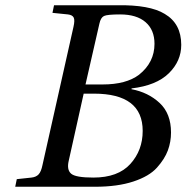

<svg xmlns="http://www.w3.org/2000/svg" viewBox="-20 -712 711 732"><path d="M38 0 44 -29 100 -35Q118 -37 127.5 -47.5Q137 -58 142 -83L260 -609Q266 -635 261 -645Q256 -655 239 -657L180 -663L186 -692H427Q551 -694 608 -659Q671 -622 671 -541Q671 -479 623.5 -432.5Q576 -386 482 -375L481 -372Q545 -360 588.5 -319.5Q632 -279 632 -207Q632 -171 620 -138.5Q608 -106 578.5 -73Q549 -40 488.5 -20Q428 0 342 0ZM242 -99Q234 -65 251 -50Q268 -35 336 -35Q430 -35 477 -87Q524 -139 524 -213Q524 -355 338 -355H299ZM306 -390H371Q461 -390 510 -427Q569 -474 569 -545Q569 -598 535 -627.5Q501 -657 438 -657Q389 -657 376.5 -651Q364 -645 359 -622Z"/></svg>

Font: Lingua Franca
Style: Italic
Weight: 400
Italic angle: -13°
Version: Version 1.19